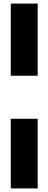

<svg xmlns="http://www.w3.org/2000/svg" viewBox="-20 -930 270 1070"><path d="M40 -910H190V-508H40ZM40 -268H190V120H40Z"/></svg>

Font: Big Shoulders Stencil Text Thin Black
Style: Regular
Weight: 900
Version: Version 2.001